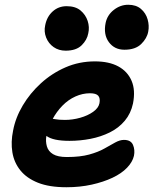

<svg xmlns="http://www.w3.org/2000/svg" viewBox="-20 -777 645 807"><path d="M259 10Q187 10 139.5 -9Q92 -28 65.5 -61Q39 -94 32 -137Q25 -180 35 -228Q45 -282 75.5 -333.5Q106 -385 152 -427Q198 -469 255.5 -494Q313 -519 379 -519Q438 -519 477 -498Q516 -477 533 -437.5Q550 -398 539 -342Q530 -300 504.5 -269.5Q479 -239 441.5 -220.5Q404 -202 360.5 -193.5Q317 -185 272 -185Q203 -185 175.5 -205.5Q148 -226 152 -250Q155 -264 163.5 -271.5Q172 -279 187 -279Q197 -279 212 -276Q227 -273 253 -273Q285 -273 317 -282Q349 -291 371.5 -307Q394 -323 398 -343Q402 -364 393 -374.5Q384 -385 358 -385Q327 -385 297 -371.5Q267 -358 242.5 -333Q218 -308 200.5 -275.5Q183 -243 175 -206Q171 -183 177 -162Q183 -141 203 -129Q223 -117 261 -117Q317 -117 355 -127.5Q393 -138 418.5 -152.5Q444 -167 464 -178Q484 -189 501 -189Q530 -189 539 -168Q548 -147 543 -122Q537 -96 514 -72Q491 -48 453 -30Q415 -12 365.5 -1Q316 10 259 10ZM503 -568Q461 -568 437.5 -600Q414 -632 424 -681Q431 -714 458.5 -735.5Q486 -757 519 -757Q552 -757 572.5 -739.5Q593 -722 600.5 -695.5Q608 -669 603 -644Q598 -616 573.5 -592Q549 -568 503 -568ZM256 -564Q227 -564 205.5 -579Q184 -594 174 -619Q164 -644 170 -671Q177 -707 201.5 -729Q226 -751 260 -751Q297 -751 318.5 -733Q340 -715 348.5 -689Q357 -663 351 -637Q346 -609 323 -586.5Q300 -564 256 -564Z"/></svg>

Font: Shantell Sans
Style: Bold Italic
Weight: 700
Italic angle: -11°
Designer: Stephen Nixon, Anya Danilova, Shantell Martin
Foundry: Arrow Type
Version: Version 1.011;[c5ecc13dd]